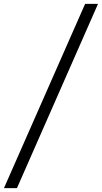

<svg xmlns="http://www.w3.org/2000/svg" viewBox="-78 -800 528 997"><path d="M-57.5 177 364 -780H431L10 177Z"/></svg>

Font: Merriweather 20pt Light
Style: Italic
Weight: 300
Italic angle: -7.8°
Version: Version 2.101